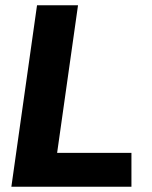

<svg xmlns="http://www.w3.org/2000/svg" viewBox="-20 -706 573 726"><path d="M23 0H477V-128H196L275 -686H120Z"/></svg>

Font: Chivo
Style: Bold Italic
Weight: 700
Italic angle: -8°
Designer: Hector Gatti
Foundry: Omnibus-Type
Version: Version 1.003;PS 001.003;hotconv 1.0.70;makeotf.lib2.5.58329